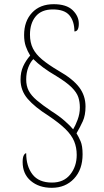

<svg xmlns="http://www.w3.org/2000/svg" viewBox="-20 -780 497 916"><path d="M227 116Q166 116 127 83Q88 50 88 -7Q88 -29 93.5 -39Q99 -49 105 -49Q105 13 135 52Q165 91 228 91Q284 91 315 52.5Q346 14 346 -41Q346 -76 334 -105.5Q322 -135 292.5 -164Q263 -193 211 -228Q146 -269 112 -308.5Q78 -348 78 -400Q78 -436 90.5 -463.5Q103 -491 124 -515Q111 -536 103 -559Q95 -582 95 -613Q95 -679 133 -719.5Q171 -760 236 -760Q297 -760 326.5 -731.5Q356 -703 356 -667Q356 -630 335 -630Q335 -678 311.5 -706.5Q288 -735 232 -735Q178 -735 150.5 -702Q123 -669 123 -615Q123 -577 137 -549Q151 -521 181 -496Q211 -471 260 -442Q327 -404 357.5 -364Q388 -324 388 -272Q388 -230 375 -201.5Q362 -173 345 -144Q355 -128 364.5 -106Q374 -84 374 -44Q374 29 333 72.5Q292 116 227 116ZM329 -163Q339 -179 350 -208Q361 -237 361 -267Q361 -294 353.5 -316.5Q346 -339 322 -363Q298 -387 249 -417Q213 -438 186 -458Q159 -478 139 -498Q125 -484 115 -458.5Q105 -433 105 -401Q105 -370 117 -347Q129 -324 155.5 -301.5Q182 -279 225 -250Q263 -226 289 -203Q315 -180 329 -163Z"/></svg>

Font: Noto Serif Ethiopic Condensed Thin
Style: Regular
Weight: 100
Width: 3
Designer: Monotype Design Team
Foundry: Monotype Imaging Inc.
Version: Version 2.102; ttfautohint (v1.8.4.7-5d5b)